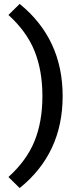

<svg xmlns="http://www.w3.org/2000/svg" viewBox="-20 -767 402 977"><path d="M80.1 189.9 22.9 133.8Q115.7 49.8 155.8 -49.3Q195.8 -148.4 195.8 -277.8Q195.8 -407.7 155.8 -507.3Q115.7 -606.9 22.9 -690.9L80.1 -747.1Q298.8 -569.3 298.8 -277.8Q298.8 13.7 80.1 189.9Z"/></svg>

Font: Work Sans Medium
Style: Regular
Weight: 500
Designer: Wei Huang
Foundry: Wei Huang
Version: Version 2.012